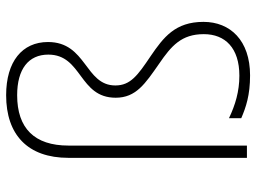

<svg xmlns="http://www.w3.org/2000/svg" viewBox="-122 -682 815 610"><g transform="rotate(-90 285.0 -377.5)"><path d="M456 -632C456 -714 394 -765 287 -765C162 -765 88 -697 88 -567V0H127V-567C127 -675 182 -730 287 -730C370 -730 416 -694 416 -631C416 -523 279 -534 279 -417C279 -352 324 -323 387 -279C444 -240 481 -208 481 -137C481 -69 437 -24 349 -24C299 -24 256 -37 214 -57V-18C249 -3 287 10 350 10C461 10 520 -53 520 -138C520 -228 471 -265 411 -306C350 -347 318 -370 318 -418C318 -515 456 -509 456 -632Z"/></g></svg>

Font: Noto Sans Meetei Mayek ExtraLight
Style: Regular
Weight: 200
Designer: Monotype Design Team and Neelakash Kshetrimayum
Foundry: Monotype Imaging Inc.
Version: Version 2.002